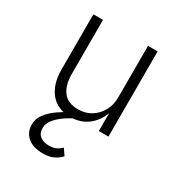

<svg xmlns="http://www.w3.org/2000/svg" viewBox="-164 -568 833 898"><g transform="rotate(30 252.5 -119.0)"><path d="M271 149 294 182Q283 197 258.5 209.5Q234 222 202 222Q145 222 116 196.5Q87 171 87 130Q87 98 107.5 71.5Q128 45 160 23Q192 1 227 -17L255 2Q226 15 199.5 33.5Q173 52 156 73.5Q139 95 139 118Q139 148 158 162Q177 176 205 176Q229 176 245 168Q261 160 271 149ZM131 -168Q131 -108 157 -73.5Q183 -39 239 -39Q278 -39 308.5 -58Q339 -77 356.5 -109Q374 -141 374 -180V-460H426V0H374V-96Q355 -46 316.5 -18Q278 10 227 10Q155 10 117 -36.5Q79 -83 79 -162V-460H131Z"/></g></svg>

Font: Jost* Light
Style: Regular
Weight: 300
Version: Version 3.7